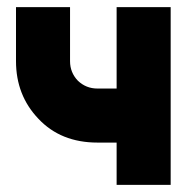

<svg xmlns="http://www.w3.org/2000/svg" viewBox="-20 -520 550 540"><path d="M25 -500V-348Q25 -252 88 -186Q151 -119 254 -119H308V0H460V-500H308V-271H254Q222 -271 199 -293Q177 -316 177 -348V-500Z"/></svg>

Font: Unageo
Style: ExtraBold
Weight: 800
Designer: Richard Sepsi
Foundry: Richard Sepsi
Version: Version 2.000